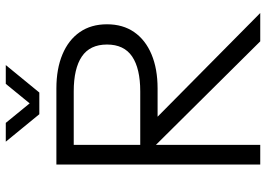

<svg xmlns="http://www.w3.org/2000/svg" viewBox="-148 -772 920 664"><g transform="rotate(-90 312.0 -440.0)"><path d="M75 0V-705H338Q406 -705 456 -684Q506 -663 533 -624Q560 -585 560 -530Q560 -475 533 -436Q506 -397 456 -376Q406 -355 338 -355H201V-375H99V-415H328Q407 -415 448.5 -443Q490 -471 490 -530Q490 -589 448.5 -617Q407 -645 328 -645H106L143 -684V0ZM501 0 113 -391H204L599 0ZM249 -764 154 -880H219L304 -776H269L354 -880H419L324 -764Z"/></g></svg>

Font: TikTok Sans Light
Style: Regular
Weight: 300
Version: Version 4.000